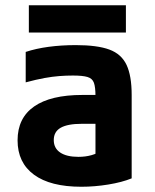

<svg xmlns="http://www.w3.org/2000/svg" viewBox="-20 -702 590 732"><path d="M290 10Q172 10 109.5 -36Q47 -82 47 -167Q47 -252 110 -296Q173 -340 294 -340H409V-230H292Q238 -230 211.5 -215Q185 -200 185 -168Q185 -137 209.5 -120.5Q234 -104 279 -104Q306 -104 329 -110.5Q352 -117 372 -131L344 -58V-336Q344 -370 338 -386.5Q332 -403 313.5 -408.5Q295 -414 258 -414Q232 -414 206 -412Q180 -410 149.5 -404.5Q119 -399 78 -388V-504Q117 -517 165.5 -523.5Q214 -530 269 -530Q351 -530 397 -513Q443 -496 462.5 -454.5Q482 -413 482 -340V-22Q445 -7 393 1.5Q341 10 290 10ZM90 -578V-682H460V-578Z"/></svg>

Font: M PLUS Code Latin SemiExpanded
Style: Bold
Weight: 700
Width: 6
Designer: Coji Morishita
Foundry: UNDERFOREST DESIGN
Version: Version 1.002; ttfautohint (v1.8.3)